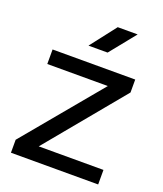

<svg xmlns="http://www.w3.org/2000/svg" viewBox="-135 -818 768 906"><g transform="rotate(20 248.5 -364.5)"><path d="M28 0V-65L350 -452H46V-525H461V-460L141 -73H466V0ZM199 -600 299 -729H399L295 -600Z"/></g></svg>

Font: Hubot Sans
Style: Regular
Weight: 400
Designer: Deni Anggara
Foundry: GitHub, Inc., Subsidiary of Microsoft Corporation
Version: Version 2.000